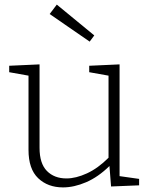

<svg xmlns="http://www.w3.org/2000/svg" viewBox="-20 -808 653 835"><path d="M254 7Q188 7 146 -33Q104 -73 104 -156V-479L20 -494V-522L152 -528V-165Q152 -97 184 -64.5Q216 -32 269 -32Q310 -32 358 -54Q406 -76 452 -122V-479L368 -494V-522L500 -528V-42L585 -30V-2L463 3L456 -86Q407 -38 354.5 -15.5Q302 7 254 7ZM227 -788 390 -654 370 -627 196 -747Z"/></svg>

Font: Bitter Light
Style: Regular
Weight: 300
Designer: Sol Matas, and Bitter project Authors
Foundry: Sol Matas
Version: Version 2.001